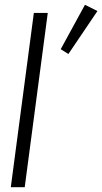

<svg xmlns="http://www.w3.org/2000/svg" viewBox="-20 -780 426 800"><path d="M121 -726H179L83 0H25ZM334 -760 386 -734 265 -555 233 -575Z"/></svg>

Font: Bellota Text
Style: Italic
Weight: 400
Italic angle: -7.5°
Designer: Kemie Guaida
Foundry: Kemie Guaida
Version: Version 4.001